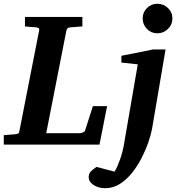

<svg xmlns="http://www.w3.org/2000/svg" viewBox="-35 -760 933 1009"><path d="M-15.1 0V-49.8L42 -54.2Q56.2 -55.7 60.8 -58.6Q65.4 -61.5 66.9 -70.8L170.9 -601.1Q174.3 -614.3 154.8 -616.2L96.2 -621.1V-670.9H397.9V-621.1L333 -616.2Q326.7 -615.7 321.5 -612.3Q316.4 -608.9 314 -600.1L208 -60.1H383.8Q391.6 -60.1 400.9 -64Q410.2 -67.9 412.1 -74.2L453.1 -202.1H527.8L487.8 0ZM871.1 -663.1Q871.1 -630.9 847.7 -607.9Q824.2 -585 792 -585Q759.8 -585 737.3 -607.9Q714.8 -630.9 714.8 -663.1Q714.8 -695.3 737.3 -717.8Q759.8 -740.2 792 -740.2Q824.2 -740.2 847.7 -717.8Q871.1 -695.3 871.1 -663.1ZM835 -500 764.2 -84Q758.8 -53.7 744.9 -13.2Q731 27.3 709.5 69.6Q688 111.8 659.2 147.9Q630.4 184.1 595 206.5Q559.6 229 518.1 229Q482.9 229 457 212.4Q431.2 195.8 431.2 170.9Q431.2 152.3 443.1 140.1Q455.1 127.9 472.2 117.2L566.9 142.1Q580.6 120.6 594.5 81.8Q608.4 43 615.2 5.9L689 -421.9L603 -431.2V-466.8L769 -500Z"/></svg>

Font: Charis
Style: Bold Italic
Weight: 700
Italic angle: -11°
Designer: Walt Agee, Miriam Martin, Annie Olsen, Victor Gaultney, Lorna Priest, Alan Ward, Bob Hallissy, Martin Hosken, Sharon Cor
Foundry: SIL Global
Version: Version 7.000